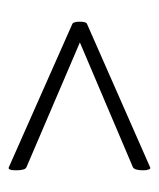

<svg xmlns="http://www.w3.org/2000/svg" viewBox="18 -460 370 447"><g transform="rotate(90 203.5 -237.0)"><path d="M31 -237Q31 -252 36 -254L370 -401Q373 -403 375 -398Q377 -393 377 -385Q377 -365 370 -361L57 -228V-247L370 -113Q377 -110 377 -89Q377 -69 370 -72L36 -220Q31 -223 31 -237Z"/></g></svg>

Font: Cormorant Unicase
Style: Regular
Weight: 400
Designer: Christian Thalmann (Catharsis Fonts)
Foundry: Catharsis Fonts
Version: Version 4.000